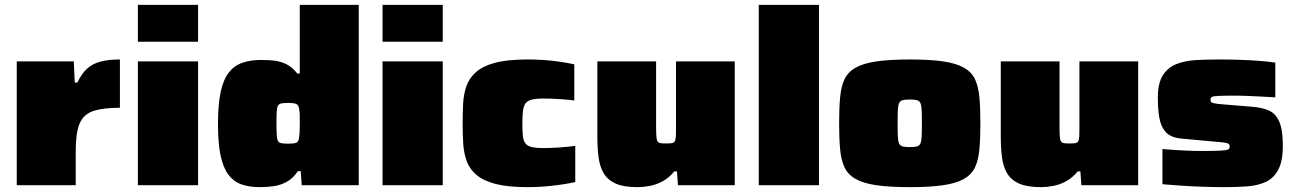

<svg xmlns="http://www.w3.org/2000/svg" viewBox="-20 -763 5337 791"><path d="M49 0V-510H284L288 -423H299Q316 -460 339 -480.5Q362 -501 395 -509.5Q428 -518 474 -518V-319Q404 -319 364 -305.5Q324 -292 308 -254Q292 -216 292 -142V0Z M548 -591V-743H796V-591ZM548 0V-510H796V0Z M1051 8Q1007 8 974.5 -3.5Q942 -15 920.5 -44Q899 -73 888.5 -123.5Q878 -174 878 -252Q878 -332 889 -383.5Q900 -435 922.5 -464Q945 -493 978.5 -504.5Q1012 -516 1057 -516Q1082 -516 1107.5 -513.5Q1133 -511 1158 -499.5Q1183 -488 1205 -460H1215V-743H1458V0H1223L1219 -58H1207Q1189 -30 1164 -15.5Q1139 -1 1110.5 3.5Q1082 8 1051 8ZM1168 -171Q1191 -171 1200.5 -175Q1210 -179 1212 -195Q1214 -209 1214.5 -222.5Q1215 -236 1215 -255Q1215 -272 1215 -285.5Q1215 -299 1213 -310Q1211 -330 1201 -334.5Q1191 -339 1168 -339Q1150 -339 1139.5 -337Q1129 -335 1125 -327.5Q1121 -320 1120 -302.5Q1119 -285 1119 -255Q1119 -225 1120 -207.5Q1121 -190 1125 -182.5Q1129 -175 1139.5 -173Q1150 -171 1168 -171Z M1556 -591V-743H1804V-591ZM1556 0V-510H1804V0Z M2153 8Q2073 8 2022.5 -5Q1972 -18 1943.5 -42Q1915 -66 1903 -98.5Q1891 -131 1888.5 -170Q1886 -209 1886 -253Q1886 -296 1888 -335.5Q1890 -375 1901.5 -408Q1913 -441 1941 -466Q1969 -491 2020 -504.5Q2071 -518 2153 -518Q2204 -518 2251.5 -513Q2299 -508 2346 -498V-349Q2326 -352 2289.5 -354.5Q2253 -357 2219 -357Q2188 -357 2170.5 -352.5Q2153 -348 2145 -337Q2137 -326 2134.5 -306Q2132 -286 2132 -255Q2132 -224 2134 -204Q2136 -184 2144 -173Q2152 -162 2169.5 -157.5Q2187 -153 2219 -153Q2247 -153 2284.5 -155.5Q2322 -158 2350 -162V-13Q2304 -3 2253 2.5Q2202 8 2153 8Z M2607 8Q2550 8 2517 -6.5Q2484 -21 2467.5 -48.5Q2451 -76 2446 -115Q2441 -154 2441 -202V-510H2683V-243Q2683 -217 2684 -202.5Q2685 -188 2688.5 -181.5Q2692 -175 2700 -173.5Q2708 -172 2722 -172Q2737 -172 2746 -173Q2755 -174 2759 -179.5Q2763 -185 2764 -198Q2765 -211 2765 -234V-510H3007V0H2773L2769 -57H2758Q2737 -31 2710.5 -16.5Q2684 -2 2657 3Q2630 8 2607 8Z M3106 0V-743H3354V0Z M3728 8Q3644 8 3590 0Q3536 -8 3504.5 -26Q3473 -44 3459 -74Q3445 -104 3441 -149Q3437 -194 3437 -255Q3437 -316 3441 -361Q3445 -406 3459 -436Q3473 -466 3504.5 -484Q3536 -502 3590 -510Q3644 -518 3728 -518Q3812 -518 3866 -510Q3920 -502 3951.5 -484Q3983 -466 3997 -436Q4011 -406 4015 -361.5Q4019 -317 4019 -255Q4019 -194 4015 -149Q4011 -104 3997 -74Q3983 -44 3951.5 -26Q3920 -8 3866 0Q3812 8 3728 8ZM3728 -157Q3746 -157 3756.5 -159.5Q3767 -162 3771.5 -171Q3776 -180 3777 -200Q3778 -220 3778 -255Q3778 -290 3777 -310Q3776 -330 3771.5 -339Q3767 -348 3756.5 -350.5Q3746 -353 3728 -353Q3710 -353 3699.5 -350.5Q3689 -348 3684.5 -339Q3680 -330 3679 -310Q3678 -290 3678 -255Q3678 -220 3679 -200Q3680 -180 3684.5 -171Q3689 -162 3699.5 -159.5Q3710 -157 3728 -157Z M4269 8Q4212 8 4179 -6.5Q4146 -21 4129.5 -48.5Q4113 -76 4108 -115Q4103 -154 4103 -202V-510H4345V-243Q4345 -217 4346 -202.5Q4347 -188 4350.5 -181.5Q4354 -175 4362 -173.5Q4370 -172 4384 -172Q4399 -172 4408 -173Q4417 -174 4421 -179.5Q4425 -185 4426 -198Q4427 -211 4427 -234V-510H4669V0H4435L4431 -57H4420Q4399 -31 4372.5 -16.5Q4346 -2 4319 3Q4292 8 4269 8Z M5026 8Q4985 8 4938.5 6.5Q4892 5 4848 2Q4804 -1 4769 -4V-149Q4792 -147 4814.5 -145.5Q4837 -144 4858.5 -143Q4880 -142 4898 -141.5Q4916 -141 4929 -141Q4985 -141 5009.5 -142.5Q5034 -144 5040 -147.5Q5046 -151 5046 -158Q5046 -166 5042.5 -169.5Q5039 -173 5027 -175Q5015 -177 4989 -179L4848 -192Q4803 -196 4782.5 -219Q4762 -242 4756 -279Q4750 -316 4750 -361Q4750 -420 4770.5 -452.5Q4791 -485 4826.5 -499Q4862 -513 4907.5 -515.5Q4953 -518 5003 -518Q5045 -518 5089 -516.5Q5133 -515 5171.5 -512Q5210 -509 5234 -505V-362Q5201 -364 5169.5 -365.5Q5138 -367 5114 -368Q5090 -369 5079 -369Q5025 -369 5001.5 -368Q4978 -367 4972.5 -363.5Q4967 -360 4967 -353Q4967 -347 4969 -343.5Q4971 -340 4982 -337.5Q4993 -335 5019 -333L5141 -323Q5179 -320 5207 -308Q5235 -296 5250 -262.5Q5265 -229 5265 -162Q5265 -98 5245.5 -62.5Q5226 -27 5192.5 -12.5Q5159 2 5116 5Q5073 8 5026 8Z"/></svg>

Font: Saira Expanded Black
Style: Regular
Weight: 900
Width: 7
Designer: Hector Gatti with collaboration of the Omnibus-Type team
Foundry: Omnibus-Type
Version: Version 1.101